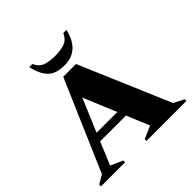

<svg xmlns="http://www.w3.org/2000/svg" viewBox="-217 -1043 1225 1225"><g transform="rotate(-45 395.0 -431.0)"><path d="M10 0V-16L69 -51L334 -665H449L711 -51L780 -16V0H420V-16L506 -53L442 -207H209L145 -53L227 -16V0ZM232 -262H419L326 -485ZM392 -710Q315 -710 278 -747.5Q241 -785 224 -862H252Q272 -818 309 -806.5Q346 -795 392 -795Q438 -795 474.5 -806.5Q511 -818 532 -862H560Q525 -710 392 -710Z"/></g></svg>

Font: Spectral SC ExtraBold
Style: Regular
Weight: 800
Designer: Jean-Baptiste Levee
Foundry: Production Type
Version: Version 2.001